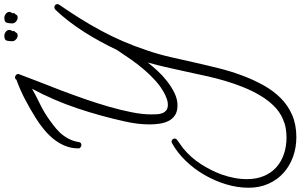

<svg xmlns="http://www.w3.org/2000/svg" viewBox="-354 -560 1432 915"><g transform="rotate(-90 362.5 -103.0)"><path d="M799.8 -545.9Q799.8 -540 796.9 -537.1Q761.7 -486.3 731 -437Q700.2 -387.7 672.9 -336.9Q645.5 -286.1 622.6 -232.9Q599.6 -179.7 580.1 -121.1Q560.5 -64.5 547.4 -6.3Q534.2 51.8 521 110.4Q507.8 168.9 493.2 227.1Q478.5 285.2 457 341.8Q437.5 392.6 412.1 438Q386.7 483.4 352.1 518.1Q317.4 552.7 271.5 572.8Q225.6 592.8 166 592.8Q115.2 592.8 71.3 576.7Q27.3 560.5 -5.4 530.8Q-38.1 501 -56.6 459Q-75.2 417 -75.2 365.2Q-75.2 312.5 -59.1 258.8Q-43 205.1 -14.6 155.8Q13.7 106.4 52.7 65.9Q91.8 25.4 137.7 0Q141.6 -2 144.5 -2Q150.4 -2 154.8 2.4Q159.2 6.8 159.2 12.7Q159.2 20.5 151.4 25.4Q141.6 33.2 131.8 39.6Q122.1 45.9 112.3 53.7Q68.4 89.8 37.6 137.7Q6.8 185.5 -12.7 238.3Q-22.5 266.6 -28.3 296.4Q-34.2 326.2 -34.2 357.4Q-34.2 402.3 -19.5 437.5Q-4.9 472.7 21.5 496.6Q47.9 520.5 84.5 533.2Q121.1 545.9 165 545.9Q187.5 545.9 209.5 542Q231.4 538.1 252.9 528.3Q287.1 513.7 314.9 485.4Q342.8 457 364.7 419.9Q386.7 382.8 403.8 340.3Q420.9 297.9 433.6 254.9Q446.3 211.9 455.6 170.9Q464.8 129.9 471.7 96.7Q483.4 43.9 495.1 -9.3Q506.8 -62.5 521.5 -115.2Q504.9 -93.8 481.9 -68.8Q459 -43.9 432.1 -22.9Q405.3 -2 376 12.2Q346.7 26.4 317.4 26.4Q288.1 26.4 270 14.2Q252 2 242.7 -17.1Q233.4 -36.1 230 -59.6Q226.6 -83 226.6 -106.4Q226.6 -137.7 230.5 -167.5Q234.4 -197.3 241.2 -226.6Q266.6 -341.8 303.7 -452.1Q340.8 -562.5 396.5 -667Q368.2 -650.4 339.4 -636.7Q310.5 -623 282.2 -606.4Q244.1 -583 206.5 -551.8Q168.9 -520.5 151.4 -477.5Q147.5 -467.8 145.5 -459Q143.6 -450.2 141.6 -440.4Q138.7 -431.6 127.9 -431.6Q123 -431.6 117.7 -435.5Q112.3 -439.5 112.3 -445.3Q112.3 -479.5 124.5 -509.3Q136.7 -539.1 157.2 -564.5Q177.7 -589.8 203.6 -610.8Q229.5 -631.8 255.9 -648.4Q299.8 -675.8 345.2 -699.7Q390.6 -723.6 439.5 -741.2Q440.4 -744.1 443.8 -746.1Q447.3 -748 450.2 -748Q456.1 -748 461.4 -743.7Q466.8 -739.3 466.8 -732.4Q466.8 -729.5 465.8 -728.5Q451.2 -688.5 431.2 -637.7Q411.1 -586.9 389.6 -530.8Q368.2 -474.6 347.7 -415.5Q327.1 -356.4 311 -300.3Q294.9 -244.1 284.7 -192.9Q274.4 -141.6 274.4 -100.6Q274.4 -86.9 274.9 -72.8Q275.4 -58.6 279.8 -46.9Q284.2 -35.2 293.5 -27.3Q302.7 -19.5 320.3 -19.5Q333 -19.5 344.7 -23.4Q356.4 -27.3 367.2 -32.2Q402.3 -49.8 431.6 -75.7Q460.9 -101.6 486.8 -131.8Q512.7 -162.1 535.6 -194.8Q558.6 -227.5 579.1 -258.8Q581.1 -260.7 581.1 -261.7Q598.6 -298.8 620.1 -338.4Q641.6 -377.9 666 -416.5Q690.4 -455.1 717.8 -490.7Q745.1 -526.4 773.4 -555.7Q778.3 -560.5 785.2 -560.5Q791 -560.5 795.4 -556.6Q799.8 -552.7 799.8 -545.9ZM762.7 -774.4Q762.7 -770.5 760.7 -767.6Q758.8 -764.6 756.8 -760.7L755.9 -759.8Q757.8 -753.9 757.8 -752Q751 -747.1 748.5 -741.2Q746.1 -735.4 735.4 -735.4Q725.6 -735.4 716.8 -743.2Q708 -751 708 -760.7Q708 -777.3 711.4 -788.1Q714.8 -798.8 735.4 -798.8Q744.1 -798.8 753.4 -792Q762.7 -785.2 762.7 -774.4ZM676.8 -774.4Q676.8 -768.6 671.9 -760.7H670.9V-759.8Q671.9 -756.8 671.9 -752Q666 -747.1 663.1 -741.2Q660.2 -735.4 649.4 -735.4Q640.6 -735.4 631.8 -743.2Q623 -751 623 -760.7Q623 -777.3 626 -788.1Q628.9 -798.8 649.4 -798.8Q659.2 -798.8 668 -792Q676.8 -785.2 676.8 -774.4Z"/></g></svg>

Font: Calligraffitti
Style: Regular
Weight: 400
Designer: Dathan Boardman
Foundry: Open Window
Version: Version 1.002